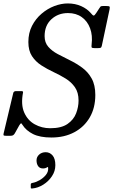

<svg xmlns="http://www.w3.org/2000/svg" viewBox="-60 -785 658 1117"><path d="M199.5 -575Q199.5 -537.5 220.8 -513Q242 -488.5 275.8 -470.5Q309.5 -452.5 347 -434.2Q384.5 -416 418.2 -391.2Q452 -366.5 473.2 -328.5Q494.5 -290.5 494.5 -232.5Q494.5 -157.5 462.2 -102Q430 -46.5 372.5 -15.8Q315 15 239.5 15Q172.5 15 132 -5.2Q91.5 -25.5 70.5 -59Q65 -68.5 62 -67.5Q59 -66.5 52 -55.5L26 -9Q22 -2.5 17 1.2Q12 5 0.5 5H-24Q-35.5 5 -38.2 2.8Q-41 0.5 -39 -8.5L17 -243.5Q19.5 -255 34 -255H65Q75.5 -255 74 -247Q60.5 -176.5 80.8 -130.5Q101 -84.5 142 -61.8Q183 -39 232 -39Q297 -39 332.8 -63.8Q368.5 -88.5 382.8 -125.8Q397 -163 397 -200Q397 -247 376 -277.2Q355 -307.5 321.8 -328Q288.5 -348.5 251 -366Q213.5 -383.5 180.2 -405Q147 -426.5 126 -458.5Q105 -490.5 105 -540.5Q105 -593 126.2 -634.5Q147.5 -676 181.8 -705.2Q216 -734.5 256.2 -749.8Q296.5 -765 334.5 -765Q377 -765 412 -749.5Q447 -734 469.5 -707.5Q479.5 -695 484.8 -694.5Q490 -694 500 -709.5L517.5 -736.5Q522 -743.5 524.8 -746.8Q527.5 -750 539 -750H558Q574 -750 577 -746.8Q580 -743.5 577.5 -731L532.5 -519.5Q530.5 -509.5 525.8 -507.2Q521 -505 508.5 -505H490.5Q475 -505 473.2 -509.5Q471.5 -514 473 -526Q479.5 -579 464.2 -620.2Q449 -661.5 416 -685.2Q383 -709 335.5 -709Q278 -709 238.8 -672.8Q199.5 -636.5 199.5 -575ZM152.5 148Q152.5 128 167.8 114.2Q183 100.5 206 100.5Q229.5 100.5 245.8 119.2Q262 138 262 176Q262 210.5 242.2 240.2Q222.5 270 191.8 289.2Q161 308.5 128 311.5Q123.5 312 121.2 311.2Q119 310.5 119 305.5V288Q119 280.5 129 279Q147.5 276 169.5 263.8Q191.5 251.5 207 232.5Q222.5 213.5 220 190.5Q219.5 185.5 217.2 186.5Q215 187.5 211.5 190Q203 195 191 195Q171 195 161.8 181.5Q152.5 168 152.5 148Z"/></svg>

Font: Besley* Narrow
Style: Italic
Weight: 400
Width: 4
Italic angle: -13°
Designer: Owen Earl
Foundry: indestructible type*
Version: Version 3.000; ttfautohint (v1.8.3)